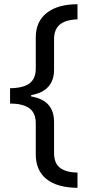

<svg xmlns="http://www.w3.org/2000/svg" viewBox="-20 -734 420 912"><path d="M27.8 -314.9Q92.3 -315.9 121.1 -338.6Q149.9 -361.3 149.9 -408.2V-556.2Q149.9 -631.8 202.4 -672.9Q254.9 -713.9 348.1 -713.9V-642.1Q291.5 -640.1 264.2 -617.2Q236.8 -594.2 236.8 -547.9V-403.8Q236.8 -301.3 127.9 -282.2V-275.9Q184.1 -266.1 210.4 -235.8Q236.8 -205.6 236.8 -153.8V-6.8Q236.8 42 265.6 63.5Q294.4 85 348.1 85.9V158.2Q250.5 157.2 200.2 116.2Q149.9 75.2 149.9 -1V-147.9Q149.9 -198.7 118.4 -220.5Q86.9 -242.2 27.8 -242.2Z"/></svg>

Font: Noto Sans Historic
Style: Regular
Weight: 400
Designer: Monotype Design Team
Foundry: Monotype Imaging Inc.
Version: Version 0.71 uh